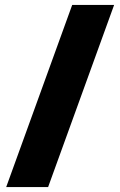

<svg xmlns="http://www.w3.org/2000/svg" viewBox="-20 -744 482 774"><path d="M440 -724 174 10H5L271 -724Z"/></svg>

Font: Noto Sans Georgian Black
Style: Regular
Weight: 900
Designer: Monotype Design Team, Akaki Razmadze
Foundry: Google LLC
Version: Version 2.005; ttfautohint (v1.8.4.7-5d5b)